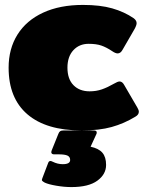

<svg xmlns="http://www.w3.org/2000/svg" viewBox="-20 -515 600 780"><path d="M15 -240Q15 -317 51 -374.5Q87 -432 155 -463.5Q223 -495 317 -495Q387 -495 436 -481Q485 -467 523 -441Q535 -432 535 -421Q535 -412 526 -396L478 -313Q470 -298 458 -298Q449 -298 436 -307Q412 -323 391.5 -330Q371 -337 340 -337Q302 -337 278 -311Q254 -285 254 -240Q254 -194 278.5 -169Q303 -144 344 -144Q371 -144 394 -152Q417 -160 443 -175Q458 -184 466 -184Q477 -184 485 -169L538 -78Q544 -68 544 -61Q544 -49 530 -41Q484 -13 433.5 1Q383 15 312 15Q168 15 91.5 -50.5Q15 -116 15 -240ZM162 227Q153 222 151 219Q149 216 152 209L176 146Q179 139 185 139Q188 139 194 142Q214 152 235 152Q265 152 265 135Q265 122 254 117Q243 112 218 112H200Q192 112 189.5 107.5Q187 103 190 96L217 29Q220 21 224.5 18Q229 15 239 15H361Q373 15 373 23Q373 28 371 31L348 81Q381 88 396 105.5Q411 123 411 155Q411 193 375.5 219Q340 245 270 245Q241 245 209 239.5Q177 234 162 227Z"/></svg>

Font: Mitr
Style: Bold
Weight: 700
Designer: Thanarat Vachiruckul
Foundry: Cadson Demak
Version: Version 1.003